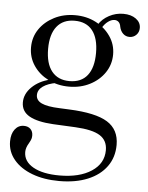

<svg xmlns="http://www.w3.org/2000/svg" viewBox="-54 -523 663 862"><g transform="rotate(5 277.0 -92.5)"><path d="M245 294Q176 294 123 274Q70 254 40 218Q10 182 10 136Q10 102 25.5 81.5Q41 61 66 61Q85 61 96 72Q107 83 107 101Q107 109 105 116Q103 123 95 137Q82 158 82 177Q82 220 125.5 244.5Q169 269 244 269Q334 269 388 233.5Q442 198 442 138Q442 94 408 72.5Q374 51 297 47L195 42Q125 38 88.5 17.5Q52 -3 52 -44Q52 -82 83.5 -113Q115 -144 165 -156L196 -144Q156 -137 134 -121Q112 -105 112 -82Q112 -58 137.5 -46Q163 -34 218 -32L262 -30Q382 -25 435 8Q488 41 488 110Q488 166 458 207.5Q428 249 373.5 271.5Q319 294 245 294ZM252 -132Q200 -132 158 -153.5Q116 -175 91.5 -211.5Q67 -248 67 -293Q67 -339 91.5 -375Q116 -411 158 -432.5Q200 -454 252 -454Q304 -454 345.5 -432.5Q387 -411 412 -374.5Q437 -338 437 -293Q437 -248 412.5 -211.5Q388 -175 346 -153.5Q304 -132 252 -132ZM252 -157Q305 -157 332.5 -192Q360 -227 360 -293Q360 -359 332.5 -394Q305 -429 252 -429Q200 -429 172 -394Q144 -359 144 -293Q144 -227 172 -192Q200 -157 252 -157ZM503 -378Q486 -378 474 -389.5Q462 -401 458 -420Q456 -434 448.5 -441Q441 -448 430 -448Q416 -448 401 -437Q386 -426 375 -407L356 -420Q373 -447 403 -463Q433 -479 467 -479Q502 -479 524 -463Q546 -447 546 -422Q546 -403 533.5 -390.5Q521 -378 503 -378Z"/></g></svg>

Font: Baskervville SC
Style: Regular
Weight: 400
Designer: Alexis Faudot, Rémi Forte, Morgane Pierson, Rafael Ribas, Tanguy Vanlaeys, Rosalie Wagner, Thomas Huot-Marchand
Foundry: ANRT
Version: Version 1.100